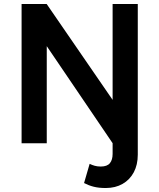

<svg xmlns="http://www.w3.org/2000/svg" viewBox="-20 -720 800 965"><path d="M555 13 215 -488V0H88.5V-700H214.5L555 -205ZM511.5 225Q476.5 225 451 218.5Q425.5 212 402.5 200L430.5 103.5Q443 109.5 456 113.2Q469 117 486.5 117Q518.5 117 532.2 100.2Q546 83.5 546 53.5V-700H672.5V57.5Q672.5 108 652.5 145.8Q632.5 183.5 596.2 204.2Q560 225 511.5 225Z"/></svg>

Font: Geologica Cursive Medium
Style: Regular
Weight: 500
Designer: Sindre Bremnes, Frode Helland
Foundry: Monokrom Skriftforlag AS
Version: Version 1.010;gftools[0.9.28]